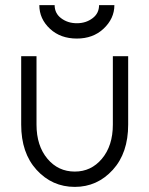

<svg xmlns="http://www.w3.org/2000/svg" viewBox="-20 -720 584 752"><path d="M134 -700Q134 -646 176 -607Q217 -569 281 -569Q344 -569 385 -607Q428 -647 428 -700H368Q368 -668 343 -649Q317 -629 281 -629Q245 -629 219 -649Q194 -668 194 -700ZM63 -500V-232Q63 -121 123 -55Q184 12 273 12Q361 12 422 -55Q482 -121 482 -232V-500H422V-232Q422 -149 379 -98Q337 -48 273 -48Q208 -48 166 -98Q123 -149 123 -232V-500Z"/></svg>

Font: Unageo Variable
Style: Regular
Weight: 300
Designer: Richard Sepsi
Foundry: Richard Sepsi
Version: Version 2.200